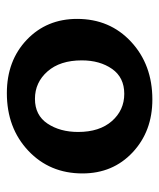

<svg xmlns="http://www.w3.org/2000/svg" viewBox="29 -498 475 574"><g transform="rotate(90 267.0 -210.5)"><path d="M258 7Q161 7 98.5 -52.5Q36 -112 36 -203Q36 -301 104.5 -364.5Q173 -428 277 -428Q372 -428 435 -369Q498 -310 498 -219Q498 -121 430 -57Q362 7 258 7ZM374 -206Q374 -270 341.5 -307Q309 -344 260 -344Q211 -344 185.5 -307.5Q160 -271 160 -217Q160 -152 193 -114.5Q226 -77 275 -77Q324 -77 349 -114.5Q374 -152 374 -206Z"/></g></svg>

Font: EauTest
Style: Bold
Weight: 700
Designer: Christian Thalmann (Catharsis Fonts)
Version: Version 0.001;PS 000.001;hotconv 1.0.88;makeotf.lib2.5.64775